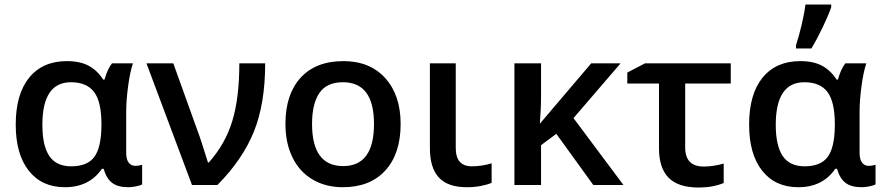

<svg xmlns="http://www.w3.org/2000/svg" viewBox="-20 -821 3923 852"><path d="M295.9 -83Q367.2 -83 398.2 -124.3Q429.2 -165.5 430.2 -263.2V-269Q430.2 -369.6 397.5 -412.8Q364.7 -456.1 294.9 -456.1Q168 -456.1 168 -267.1Q168 -174.8 198.7 -128.9Q229.5 -83 295.9 -83ZM268.1 9.8Q165.5 9.8 107.7 -63.5Q49.8 -136.7 49.8 -268.1Q49.8 -403.3 109.6 -476.6Q169.4 -549.8 276.9 -549.8Q335.4 -549.8 373.8 -529.1Q412.1 -508.3 438 -467.8H443.8Q457 -515.1 477.1 -540H569.8Q556.6 -500 548.3 -437.3Q540 -374.5 540 -325.2V-142.1Q540 -114.3 550.8 -99.6Q561.5 -85 581.1 -85Q596.2 -85 610.8 -89.8V-2.9Q603 2 583.7 5.9Q564.5 9.8 549.8 9.8Q503.4 9.8 478 -9.3Q452.6 -28.3 439.9 -71.8H432.1Q376 9.8 268.1 9.8Z M629.9 -540H749L855 -245.1Q870.6 -204.6 902.8 -100.1H906.7Q979.5 -181.6 1010.7 -283.7Q1042 -385.7 1042 -540H1156.7Q1156.7 -361.3 1106.9 -237.5Q1057.1 -113.8 944.8 0H832Z M1757.8 -271Q1757.8 -138.7 1689.9 -64.5Q1622.1 9.8 1501 9.8Q1425.3 9.8 1367.2 -24.4Q1309.1 -58.6 1277.8 -122.6Q1246.6 -186.5 1246.6 -271Q1246.6 -402.3 1314 -476.1Q1381.3 -549.8 1503.9 -549.8Q1621.1 -549.8 1689.5 -474.4Q1757.8 -398.9 1757.8 -271ZM1364.7 -271Q1364.7 -84 1502.9 -84Q1639.6 -84 1639.6 -271Q1639.6 -456.1 1502 -456.1Q1429.7 -456.1 1397.2 -408.2Q1364.7 -360.4 1364.7 -271Z M2002.4 -540V-164.1Q2002.4 -83 2073.7 -83Q2117.2 -83 2161.6 -96.2V-9.8Q2143.6 -1.5 2113.8 4.2Q2084 9.8 2051.8 9.8Q1967.3 9.8 1927.5 -33.2Q1887.7 -76.2 1887.7 -163.1V-540Z M2375.5 -272 2603.5 -540H2733.9L2524.9 -296.9L2746.6 0H2612.8L2448.7 -227.1L2380.9 -176.8V0H2262.7V-540H2380.9V-398.9Q2380.9 -336.4 2375.5 -272Z M3020.5 -450.2V-167Q3020.5 -82 3102.5 -82Q3146 -82 3191.4 -95.2V-8.8Q3142.1 11.2 3080.6 11.2Q2989.7 11.2 2947 -32.2Q2904.3 -75.7 2904.3 -162.1V-450.2H2763.7V-499L2842.3 -540H3222.7V-450.2Z M3550.3 -83Q3621.6 -83 3652.6 -124.3Q3683.6 -165.5 3684.6 -263.2V-269Q3684.6 -369.6 3651.9 -412.8Q3619.1 -456.1 3549.3 -456.1Q3422.4 -456.1 3422.4 -267.1Q3422.4 -174.8 3453.1 -128.9Q3483.9 -83 3550.3 -83ZM3522.5 9.8Q3419.9 9.8 3362.1 -63.5Q3304.2 -136.7 3304.2 -268.1Q3304.2 -403.3 3364 -476.6Q3423.8 -549.8 3531.2 -549.8Q3589.8 -549.8 3628.2 -529.1Q3666.5 -508.3 3692.4 -467.8H3698.2Q3711.4 -515.1 3731.4 -540H3824.2Q3811 -500 3802.7 -437.3Q3794.4 -374.5 3794.4 -325.2V-142.1Q3794.4 -114.3 3805.2 -99.6Q3815.9 -85 3835.4 -85Q3850.6 -85 3865.2 -89.8V-2.9Q3857.4 2 3838.1 5.9Q3818.8 9.8 3804.2 9.8Q3757.8 9.8 3732.4 -9.3Q3707 -28.3 3694.3 -71.8H3686.5Q3630.4 9.8 3522.5 9.8ZM3512.2 -620.1Q3525.4 -660.2 3537.6 -712.2Q3549.8 -764.2 3554.2 -800.8H3668.5V-789.1Q3656.7 -754.4 3631.8 -702.1Q3606.9 -649.9 3580.6 -606H3512.2Z"/></svg>

Font: JBL Sans
Style: Semibold
Weight: 600
Version: Version 1.10